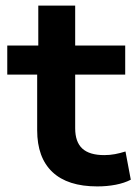

<svg xmlns="http://www.w3.org/2000/svg" viewBox="-20 -657 492 687"><path d="M328 10Q222 10 167.5 -41.5Q113 -93 113 -191V-390H6V-494H117V-637H249V-494H428V-390H249V-198Q249 -149 274.5 -125.5Q300 -102 353 -102Q373 -102 391.5 -105.5Q410 -109 429 -115L448 -14Q425 -2 394 4Q363 10 328 10Z"/></svg>

Font: Nunito Sans 10pt SemiExpanded
Style: Bold
Weight: 700
Width: 6
Designer: Vernon Adams
Foundry: Vernon Adams
Version: Version 3.101;gftools[0.9.27]